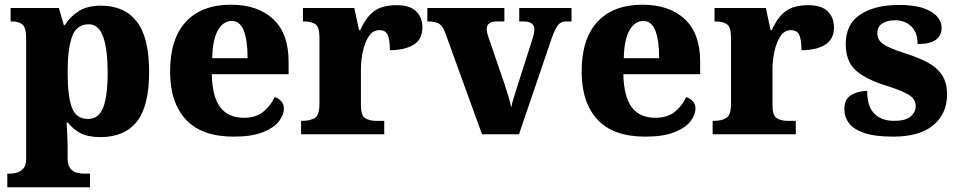

<svg xmlns="http://www.w3.org/2000/svg" viewBox="-20 -570 4067 815"><path d="M11 225V167H24Q36 167 51.5 163Q67 159 79 145.5Q91 132 91 105V-407Q91 -454 74.5 -466.5Q58 -479 32 -479H25V-536H230L251 -463H255Q277 -499 314 -522.5Q351 -546 408 -546Q508 -546 560.5 -478.5Q613 -411 613 -265Q613 -120 561 -54Q509 12 406 12Q355 12 322.5 -4.5Q290 -21 268 -50H263Q264 -24 265.5 4Q267 32 267 60V103Q267 131 278.5 145Q290 159 306 163Q322 167 333 167H362V225ZM354 -65Q399 -65 418 -113.5Q437 -162 437 -263Q437 -360 418 -413.5Q399 -467 357 -467Q304 -467 285.5 -413.5Q267 -360 267 -265Q267 -162 285 -113.5Q303 -65 354 -65Z M972 10Q836 10 769 -62.5Q702 -135 702 -266Q702 -406 769.5 -478Q837 -550 960 -550Q1074 -550 1139.5 -489Q1205 -428 1205 -309V-255H879Q881 -159 915 -114.5Q949 -70 1015 -70Q1066 -70 1097.5 -95.5Q1129 -121 1146 -158Q1162 -153 1173.5 -140.5Q1185 -128 1185 -110Q1185 -82 1163.5 -54.5Q1142 -27 1095 -8.5Q1048 10 972 10ZM1031 -323Q1031 -398 1015 -439.5Q999 -481 964 -481Q927 -481 904.5 -440.5Q882 -400 881 -323Z M1258 0V-57H1263Q1297 -57 1316.5 -69.5Q1336 -82 1336 -129V-411Q1336 -455 1319 -467Q1302 -479 1269 -479H1266V-536H1484L1504 -442H1509Q1534 -498 1568.5 -523Q1603 -548 1663 -548Q1721 -548 1747 -521.5Q1773 -495 1773 -454Q1773 -403 1735.5 -380Q1698 -357 1635 -357Q1635 -398 1626.5 -420Q1618 -442 1590 -442Q1563 -442 1546 -416.5Q1529 -391 1520.5 -352.5Q1512 -314 1512 -276V-124Q1512 -80 1530 -68.5Q1548 -57 1577 -57H1611V0Z M1869 -433Q1859 -460 1843.5 -469.5Q1828 -479 1794 -479V-536H2121V-479H2090Q2046 -479 2046 -447Q2046 -436 2049 -426Q2052 -416 2055 -407L2120 -218Q2130 -188 2137.5 -163Q2145 -138 2150 -114Q2154 -133 2160.5 -154.5Q2167 -176 2173 -194L2238 -398Q2243 -412 2245.5 -423Q2248 -434 2248 -447Q2248 -460 2237.5 -469.5Q2227 -479 2202 -479H2184V-536H2406V-479H2383Q2362 -479 2349.5 -464.5Q2337 -450 2322 -408L2183 0H2026Z M2719 10Q2583 10 2516 -62.5Q2449 -135 2449 -266Q2449 -406 2516.5 -478Q2584 -550 2707 -550Q2821 -550 2886.5 -489Q2952 -428 2952 -309V-255H2626Q2628 -159 2662 -114.5Q2696 -70 2762 -70Q2813 -70 2844.5 -95.5Q2876 -121 2893 -158Q2909 -153 2920.5 -140.5Q2932 -128 2932 -110Q2932 -82 2910.5 -54.5Q2889 -27 2842 -8.5Q2795 10 2719 10ZM2778 -323Q2778 -398 2762 -439.5Q2746 -481 2711 -481Q2674 -481 2651.5 -440.5Q2629 -400 2628 -323Z M3005 0V-57H3010Q3044 -57 3063.5 -69.5Q3083 -82 3083 -129V-411Q3083 -455 3066 -467Q3049 -479 3016 -479H3013V-536H3231L3251 -442H3256Q3281 -498 3315.5 -523Q3350 -548 3410 -548Q3468 -548 3494 -521.5Q3520 -495 3520 -454Q3520 -403 3482.5 -380Q3445 -357 3382 -357Q3382 -398 3373.5 -420Q3365 -442 3337 -442Q3310 -442 3293 -416.5Q3276 -391 3267.5 -352.5Q3259 -314 3259 -276V-124Q3259 -80 3277 -68.5Q3295 -57 3324 -57H3358V0Z M3772 10Q3694 10 3648.5 -5.5Q3603 -21 3583.5 -47.5Q3564 -74 3564 -107Q3564 -149 3593 -166.5Q3622 -184 3661 -184Q3661 -118 3691.5 -87.5Q3722 -57 3775 -57Q3824 -57 3845.5 -75.5Q3867 -94 3867 -119Q3867 -149 3838.5 -167Q3810 -185 3746 -205Q3657 -232 3613.5 -270.5Q3570 -309 3570 -383Q3570 -468 3632 -508.5Q3694 -549 3796 -549Q3861 -549 3900.5 -535Q3940 -521 3958.5 -499Q3977 -477 3977 -453Q3977 -419 3952.5 -401Q3928 -383 3875 -383Q3875 -432 3848 -458Q3821 -484 3780 -484Q3745 -484 3724.5 -470Q3704 -456 3704 -430Q3704 -400 3729.5 -382.5Q3755 -365 3824 -343Q3878 -326 3917.5 -305Q3957 -284 3978.5 -251.5Q4000 -219 4000 -169Q4000 -87 3941.5 -38.5Q3883 10 3772 10Z"/></svg>

Font: Noto Serif Georgian ExtraBold
Style: Regular
Weight: 800
Designer: Monotype Design Team, Akaki Razmadze
Foundry: Google LLC
Version: Version 2.003; ttfautohint (v1.8.4.7-5d5b)